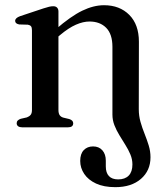

<svg xmlns="http://www.w3.org/2000/svg" viewBox="-20 -500 648 754"><path d="M209.5 -455V-68.5Q209.5 -54.5 214.5 -47.5Q219.5 -40.5 229 -38L252 -32.5Q267.5 -27.5 267.5 -16Q267.5 0 247 0H67Q57 0 51.2 -4.2Q45.5 -8.5 45.5 -16Q45.5 -22.5 49.8 -26.8Q54 -31 61.5 -33.5L85.5 -39Q95 -42.5 100.2 -48.8Q105.5 -55 105.5 -68.5V-381Q105.5 -392 101.8 -396.8Q98 -401.5 89.5 -403L55.5 -404Q47.5 -405.5 43.5 -409Q39.5 -412.5 39.5 -418Q39.5 -429.5 59 -436.5L150.5 -467Q164.5 -471.5 173 -473.5Q181.5 -475.5 189.5 -475.5Q199 -475.5 204.2 -470Q209.5 -464.5 209.5 -455ZM421.5 -50V-316Q421.5 -366 397 -390.8Q372.5 -415.5 331.5 -415.5Q306.5 -415.5 278 -403Q249.5 -390.5 215.5 -362L193.5 -343.5L174 -363L199 -385Q258.5 -436.5 303 -458Q347.5 -479.5 388.5 -479.5Q450 -479.5 487.8 -441.5Q525.5 -403.5 525.5 -336L525 -71Q525 -45 531.8 -21.2Q538.5 2.5 547.8 25.5Q557 48.5 564 71.2Q571 94 571 117.5Q571 170 533.5 202.5Q496 235 433 235Q388 235 357.2 220.8Q326.5 206.5 310.8 183Q295 159.5 295 132Q295 104 309 89.5Q323 75 345.5 75Q368.5 75 382 90.2Q395.5 105.5 395.5 131V153.5Q395.5 178.5 407.8 191.5Q420 204.5 444 204.5Q471 204.5 485.5 189.5Q500 174.5 500 146Q500 125.5 492 106.5Q484 87.5 472.2 68.8Q460.5 50 448.8 30.8Q437 11.5 429.2 -8.5Q421.5 -28.5 421.5 -50Z"/></svg>

Font: Fraunces Wonky
Style: Regular
Weight: 400
Version: Version 1.000;[b76b70a41]